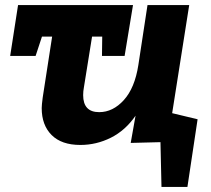

<svg xmlns="http://www.w3.org/2000/svg" viewBox="-20 -557 829 755"><path d="M657 -112 757 -88 717 178H615L611 2L494 5L513 -102Q473 -44 416 -15.5Q359 13 296 13Q222 13 183 -26Q144 -65 144 -132Q144 -144 148 -174L185 -413H145L120 -337H20L51 -537H503L470 -337H381L382 -413H342L310 -214Q307 -198 307 -183Q307 -116 370 -116Q424 -116 467 -163.5Q510 -211 524 -301L560 -537H724Z"/></svg>

Font: Bitter Pro ExtraBold
Style: Italic
Weight: 800
Italic angle: -9°
Designer: Sol Matas, and Bitter project Authors
Foundry: Sol Matas
Version: Version 1.010